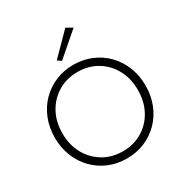

<svg xmlns="http://www.w3.org/2000/svg" viewBox="-214 -1108 1213 1276"><g transform="rotate(-30 392.0 -470.0)"><path d="M518 -922 341 -769 312 -789 470 -949ZM44 -350Q44 -427 70 -492.5Q96 -558 143 -606.5Q190 -655 253.5 -682Q317 -709 392 -709Q467 -709 530.5 -682Q594 -655 641 -606.5Q688 -558 714 -492.5Q740 -427 740 -350Q740 -273 714 -207.5Q688 -142 641 -93.5Q594 -45 530.5 -18Q467 9 392 9Q317 9 253.5 -18Q190 -45 143 -93.5Q96 -142 70 -207.5Q44 -273 44 -350ZM102 -350Q102 -262 139.5 -193.5Q177 -125 242.5 -85.5Q308 -46 392 -46Q476 -46 541.5 -85.5Q607 -125 644 -193.5Q681 -262 681 -350Q681 -438 644 -506.5Q607 -575 541.5 -614.5Q476 -654 392 -654Q308 -654 242.5 -614.5Q177 -575 139.5 -506.5Q102 -438 102 -350Z"/></g></svg>

Font: Jost* Light
Style: Regular
Weight: 300
Version: Version 3.7